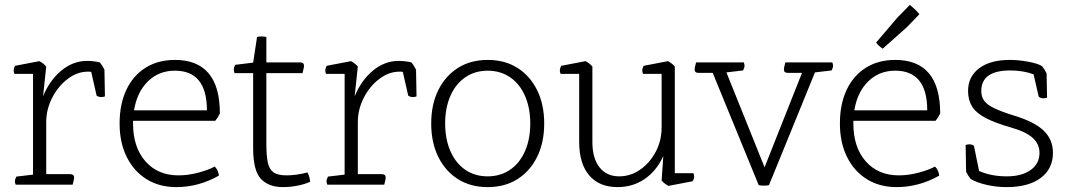

<svg xmlns="http://www.w3.org/2000/svg" viewBox="-20 -755 4376 785"><path d="M277 0H44Q41 -8 41 -14Q41 -22 47 -33L115 -41V-453H39Q36 -460 36 -467Q36 -476 42 -486L141 -505Q158 -496 169 -483L156 -361Q183 -427 231 -466.5Q279 -506 336 -506Q347 -506 361.5 -504.5Q376 -503 388 -500Q399 -487 407 -470L409 -361Q402 -358 394 -358Q384 -358 375 -364L353 -461Q349 -462 345.5 -462Q342 -462 339 -462Q296 -462 257 -432.5Q218 -403 193.5 -355.5Q169 -308 169 -256V-43H267Q283 -43 283 -29Q283 -23 279 -8Z M860 -261H524V-250Q524 -153 574.5 -95.5Q625 -38 710 -38Q749 -38 790.5 -49Q832 -60 858 -74Q866 -66 870 -56.5Q874 -47 875 -37Q792 10 701 10Q631 10 579 -22.5Q527 -55 498 -113.5Q469 -172 469 -250Q469 -329 496.5 -387.5Q524 -446 575 -478Q626 -510 695 -510Q879 -510 879 -291Q871 -274 860 -261ZM528 -304H826Q826 -466 695 -466Q629 -466 584.5 -422Q540 -378 528 -304Z M1015 -148V-456H939Q936 -464 936 -470Q936 -480 942 -490L1015 -499L1031 -604Q1039 -606 1050 -606Q1057 -606 1069 -604V-500H1207Q1223 -500 1223 -486Q1223 -480 1219 -465L1217 -456H1069V-168Q1069 -121 1074.5 -92.5Q1080 -64 1097.5 -51Q1115 -38 1152 -38Q1170 -38 1192.5 -41Q1215 -44 1237 -50Q1246 -34 1248 -12Q1227 -2 1197 4Q1167 10 1137 10Q1078 10 1046.5 -24Q1015 -58 1015 -148Z M1551 0H1318Q1315 -8 1315 -14Q1315 -22 1321 -33L1389 -41V-453H1313Q1310 -460 1310 -467Q1310 -476 1316 -486L1415 -505Q1432 -496 1443 -483L1430 -361Q1457 -427 1505 -466.5Q1553 -506 1610 -506Q1621 -506 1635.5 -504.5Q1650 -503 1662 -500Q1673 -487 1681 -470L1683 -361Q1676 -358 1668 -358Q1658 -358 1649 -364L1627 -461Q1623 -462 1619.5 -462Q1616 -462 1613 -462Q1570 -462 1531 -432.5Q1492 -403 1467.5 -355.5Q1443 -308 1443 -256V-43H1541Q1557 -43 1557 -29Q1557 -23 1553 -8Z M1974 -34Q2026 -34 2065.5 -61Q2105 -88 2126.5 -137Q2148 -186 2148 -250Q2148 -314 2126.5 -363Q2105 -412 2065.5 -439Q2026 -466 1974 -466Q1922 -466 1882.5 -439Q1843 -412 1821.5 -363Q1800 -314 1800 -250Q1800 -186 1821.5 -137Q1843 -88 1882 -61Q1921 -34 1974 -34ZM1974 10Q1904 10 1852.5 -22.5Q1801 -55 1772 -113.5Q1743 -172 1743 -250Q1743 -328 1772 -386.5Q1801 -445 1852.5 -477.5Q1904 -510 1974 -510Q2044 -510 2095.5 -477.5Q2147 -445 2176 -386.5Q2205 -328 2205 -250Q2205 -172 2176 -113.5Q2147 -55 2095.5 -22.5Q2044 10 1974 10Z M2812 -14 2713 5Q2696 -4 2685 -17L2692 -117Q2664 -56 2615.5 -23Q2567 10 2505 10Q2430 10 2389 -38Q2348 -86 2348 -175V-453H2272Q2269 -460 2269 -467Q2269 -476 2275 -486L2374 -505Q2391 -496 2402 -483V-175Q2402 -108 2431 -71Q2460 -34 2512 -34Q2558 -34 2597.5 -61.5Q2637 -89 2661 -134.5Q2685 -180 2685 -234V-453H2609Q2606 -460 2606 -467Q2606 -476 2612 -486L2711 -505Q2728 -496 2739 -483V-47H2815Q2818 -40 2818 -33Q2818 -24 2812 -14Z M3082 2 2894 -457H2836Q2820 -457 2820 -471Q2820 -477 2824 -492L2826 -500H3021Q3024 -492 3024 -486Q3024 -478 3018 -467L2950 -459L3106 -71L3259 -457H3201Q3185 -457 3185 -471Q3185 -477 3189 -492L3191 -500H3383Q3386 -492 3386 -486Q3386 -478 3380 -467L3312 -459L3124 2Q3116 4 3103 4Q3090 4 3082 2Z M3805 -261H3469V-250Q3469 -153 3519.5 -95.5Q3570 -38 3655 -38Q3694 -38 3735.5 -49Q3777 -60 3803 -74Q3811 -66 3815 -56.5Q3819 -47 3820 -37Q3737 10 3646 10Q3576 10 3524 -22.5Q3472 -55 3443 -113.5Q3414 -172 3414 -250Q3414 -329 3441.5 -387.5Q3469 -446 3520 -478Q3571 -510 3640 -510Q3824 -510 3824 -291Q3816 -274 3805 -261ZM3473 -304H3771Q3771 -466 3640 -466Q3574 -466 3529.5 -422Q3485 -378 3473 -304ZM3688 -644 3589 -556Q3571 -568 3562 -581L3649 -683L3700 -735Q3713 -724 3721 -716.5Q3729 -709 3739 -697Z M3930 -53 3928 -162Q3935 -165 3943 -165Q3953 -165 3962 -159L3983 -56Q4032 -34 4096 -34Q4158 -34 4194 -60Q4230 -86 4230 -130Q4230 -166 4202.5 -191Q4175 -216 4116 -233Q4049 -252 4010 -272.5Q3971 -293 3954.5 -319.5Q3938 -346 3938 -383Q3938 -442 3983.5 -476Q4029 -510 4108 -510Q4144 -510 4182.5 -503Q4221 -496 4240 -485Q4251 -472 4259 -455L4261 -356Q4253 -353 4246 -353Q4236 -353 4227 -359L4206 -451Q4163 -467 4111 -467Q3992 -467 3992 -383Q3992 -360 4003.5 -343.5Q4015 -327 4044 -313Q4073 -299 4124 -283Q4208 -258 4246.5 -221.5Q4285 -185 4285 -130Q4285 -65 4235 -27.5Q4185 10 4096 10Q4054 10 4014.5 1Q3975 -8 3949 -23Q3938 -36 3930 -53Z"/></svg>

Font: Scope One
Style: Regular
Weight: 400
Designer: Dalton Maag Ltd
Foundry: Dalton Maag Ltd
Version: Version 1.002; ttfautohint (v1.4.1) -l 11 -r 50 -G 50 -x 14 